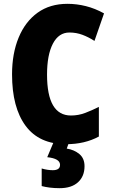

<svg xmlns="http://www.w3.org/2000/svg" viewBox="-20 -744 590 1004"><path d="M343 -574Q287 -574 256.5 -515.5Q226 -457 226 -354Q226 -140 351 -140Q390 -140 425.5 -153.5Q461 -167 497 -185V-30Q423 10 326 10Q185 10 114 -86Q43 -182 43 -355Q43 -464 77.5 -547.5Q112 -631 176.5 -677.5Q241 -724 333 -724Q381 -724 429 -712Q477 -700 524 -674L474 -530Q443 -550 411 -562Q379 -574 343 -574ZM422 125Q422 178 388 209Q354 240 292 240Q264 240 240.5 237Q217 234 198 229V137Q215 142 229.5 144Q244 146 256 146Q294 146 294 118Q294 85 227 78L260 0H341L329 33Q368 39 395 61.5Q422 84 422 125Z"/></svg>

Font: Noto Sans Gujarati UI Condensed Black
Style: Regular
Weight: 900
Width: 3
Designer: Jelle Bosma - Monotype Design Team, Universal Thirst
Foundry: Monotype Imaging Inc.
Version: Version 2.106; ttfautohint (v1.8.4.7-5d5b)